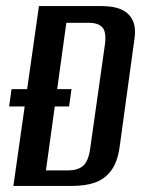

<svg xmlns="http://www.w3.org/2000/svg" viewBox="-20 -611 482 631"><path d="M24 0 108 -591H315Q355 -591 380.5 -579Q406 -567 417 -542Q428 -517 421 -477L373 -127Q366 -78 345 -50Q324 -22 292 -11Q260 0 218 0ZM10 -261 18 -318H215L207 -261ZM131 -51H204Q235 -51 252.5 -65.5Q270 -80 276 -120L325 -466Q330 -506 316.5 -521Q303 -536 272 -536H198Z"/></svg>

Font: Alumni Sans SemiBold
Style: Italic
Weight: 600
Italic angle: -8°
Version: Version 1.016